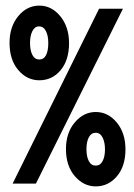

<svg xmlns="http://www.w3.org/2000/svg" viewBox="-20 -654 478 684"><path d="M120 -368Q76 -368 45 -404.5Q14 -441 14 -501Q14 -559 45 -596.5Q76 -634 120 -634Q164 -634 195 -596Q226 -558 226 -500Q226 -440 196 -404Q166 -368 120 -368ZM25 0 333 -623H418L108 0ZM120 -442Q136 -442 144 -457.5Q152 -473 152 -501Q152 -527 143.5 -543.5Q135 -560 119 -560Q104 -560 95.5 -543.5Q87 -527 87 -501Q87 -474 95.5 -458Q104 -442 120 -442ZM321 10Q278 10 246.5 -26.5Q215 -63 215 -123Q215 -181 246.5 -218Q278 -255 321 -255Q365 -255 396 -217.5Q427 -180 427 -122Q427 -62 396.5 -26Q366 10 321 10ZM321 -64Q337 -64 345.5 -80Q354 -96 354 -122Q354 -147 345.5 -164Q337 -181 321 -181Q305 -181 296.5 -165Q288 -149 288 -123Q288 -96 296.5 -80Q305 -64 321 -64Z"/></svg>

Font: Inconsolata SemiCondensed ExtraBold
Style: Regular
Weight: 800
Width: 4
Monospace: yes
Designer: Raph Levien, Cyreal, Brenton Simpson
Foundry: Raph Levien, Cyreal, Google
Version: Version 3.100; ttfautohint (v1.8.4.7-5d5b)